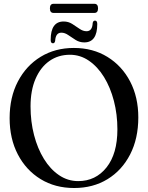

<svg xmlns="http://www.w3.org/2000/svg" viewBox="-20 -956 763 987"><path d="M359.5 -709.5Q457.5 -709.5 532.2 -663.5Q607 -617.5 649 -537Q691 -456.5 691 -352.5Q691 -244 649 -162.2Q607 -80.5 532.8 -35Q458.5 10.5 361 10.5Q263.5 10.5 188.8 -35.2Q114 -81 71.8 -162Q29.5 -243 29.5 -349Q29.5 -456 72 -537.2Q114.5 -618.5 189 -664Q263.5 -709.5 359.5 -709.5ZM583.5 -291Q583.5 -368 565.5 -437.2Q547.5 -506.5 514.8 -559.8Q482 -613 437.2 -643.8Q392.5 -674.5 339.5 -674.5Q279.5 -674.5 234 -642.5Q188.5 -610.5 162.8 -551Q137 -491.5 137 -409Q137 -331 155 -261.8Q173 -192.5 205.8 -139.2Q238.5 -86 283.5 -55.5Q328.5 -25 382 -25Q471.5 -25 527.5 -95.2Q583.5 -165.5 583.5 -291ZM413.5 -738Q389 -738 369 -750.5Q349 -763 331.2 -775.5Q313.5 -788 295.5 -788Q266 -788 263.5 -746Q261.5 -733.5 252 -733.5Q240.5 -733.5 240.5 -751Q240.5 -845.5 307 -845.5Q331.5 -845.5 351.2 -833Q371 -820.5 388.8 -808Q406.5 -795.5 425 -795.5Q454.5 -795.5 456.5 -837.5Q458.5 -850 468.5 -850Q480 -850 480 -832.5Q480 -738 413.5 -738ZM236.5 -913Q236.5 -936.5 255.5 -936.5H465Q484 -936.5 484 -913Q484 -889.5 465 -889.5H255.5Q236.5 -889.5 236.5 -913Z"/></svg>

Font: Fraunces 144pt S050
Style: Regular
Weight: 400
Version: Version 1.000; ttfautohint (v1.8.3)